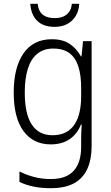

<svg xmlns="http://www.w3.org/2000/svg" viewBox="-20 -748 581 1008"><path d="M252 -542Q310 -542 346 -517.5Q382 -493 405 -452H408L416 -532H461V18Q461 89 438.5 138.5Q416 188 369 214Q322 240 246 240Q196 240 155.5 231.5Q115 223 82 207V152Q117 170 158.5 181Q200 192 247 192Q328 192 367 148.5Q406 105 406 24V-8Q406 -28 406.5 -50Q407 -72 409 -94H405Q385 -44 345 -17Q305 10 246 10Q155 10 103.5 -59.5Q52 -129 52 -262Q52 -394 103.5 -468Q155 -542 252 -542ZM259 -493Q209 -493 175.5 -465.5Q142 -438 126 -386.5Q110 -335 110 -262Q110 -150 147 -94Q184 -38 255 -38Q297 -38 326 -53.5Q355 -69 372.5 -96.5Q390 -124 398 -161Q406 -198 406 -241V-287Q406 -353 391.5 -398.5Q377 -444 345 -468.5Q313 -493 259 -493ZM396 -728Q394 -691 377.5 -664Q361 -637 333 -622Q305 -607 266 -607Q208 -607 175.5 -638.5Q143 -670 139 -728H178Q180 -703 191 -686Q202 -669 221.5 -661Q241 -653 267 -653Q294 -653 313 -661.5Q332 -670 343.5 -686.5Q355 -703 357 -728Z"/></svg>

Font: Noto Sans Hebrew SemiCondensed Light
Style: Regular
Weight: 300
Width: 4
Designer: Monotype Design Team
Foundry: Monotype Imaging Inc.
Version: Version 2.003